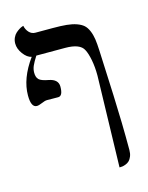

<svg xmlns="http://www.w3.org/2000/svg" viewBox="-117 -640 710 922"><g transform="rotate(-15 238.0 -179.0)"><path d="M163.6 -192.9Q157.2 -192.9 137.7 -193.1Q118.2 -193.4 107.9 -193.4Q97.7 -193.4 80.8 -186Q64 -178.7 54.2 -178.7Q25.4 -178.7 25.4 -238.3Q25.4 -322.8 90.8 -413.1Q68.8 -417.5 49.8 -443.1Q30.8 -468.8 30.8 -495.1Q30.8 -510.7 36.9 -523.9Q43 -537.1 51.8 -544.9Q60.5 -552.7 69.3 -558.1Q78.1 -563.5 84 -565.4L90.3 -567.4Q94.2 -547.9 106.9 -534.2Q119.6 -520.5 138.2 -520.5H224.6Q265.1 -520.5 292.7 -517.8Q320.3 -515.1 341.6 -507.6Q362.8 -500 375 -489.3Q387.2 -478.5 395.8 -458.7Q404.3 -439 407.7 -415.8Q411.1 -392.6 412.6 -356.9L422.4 -132.3Q428.2 4.9 428.2 140.1Q428.2 158.2 422.9 171.4Q417.5 184.6 410.4 191.7Q403.3 198.7 393.1 202.9Q382.8 207 375.7 208Q368.7 209 360.8 209L372.6 -244.6Q372.6 -287.6 365.7 -322.8Q358.9 -357.9 348.6 -377Q331.1 -413.1 256.8 -413.1H113.8Q96.7 -386.2 89.6 -369.9Q82.5 -353.5 82.5 -336.4Q82.5 -313 94 -302Q105.5 -291 140.1 -284.7Q187 -275.9 187 -239.7Q187 -192.9 163.6 -192.9Z"/></g></svg>

Font: Libertinage
Style: l
Weight: 400
Designer: OSP
Foundry: OSP
Version: Version 1.0; 2008; OFL relea